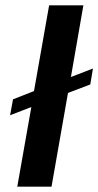

<svg xmlns="http://www.w3.org/2000/svg" viewBox="-20 -703 370 723"><path d="M320 -385 236 -353 174 0H45L98 -300L18 -269L29 -329L108 -360L165 -683H294L247 -413L330 -445Z"/></svg>

Font: Fahkwang SemiBold
Style: Italic
Weight: 600
Italic angle: -10°
Version: Version 1.000; ttfautohint (v1.6)